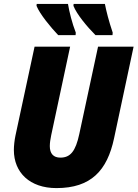

<svg xmlns="http://www.w3.org/2000/svg" viewBox="-20 -953 704 983"><path d="M469 -773H556L557 -786C537 -845 524 -897 517 -933H357L356 -923C373 -880 425 -817 469 -773ZM278 -773H367L368 -786C349 -835 335 -891 328 -933H168L167 -923C184 -881 238 -815 278 -773ZM269 10C446 10 529 -80 564 -245L664 -714H482L386 -267C367 -178 340 -146 289 -146C254 -146 235 -166 235 -205C235 -221 238 -241 242 -260L339 -714H157L59 -258C54 -234 51 -206 51 -185C51 -69 133 10 269 10Z"/></svg>

Font: Noto Sans SemiCondensed Black
Style: Italic
Weight: 900
Width: 4
Italic angle: -12°
Designer: Monotype Design Team
Foundry: Monotype Imaging Inc.
Version: Version 2.013